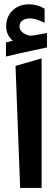

<svg xmlns="http://www.w3.org/2000/svg" viewBox="-20 -895 259 912"><path d="M53.7 -582 177.7 -617.6V-2.3H75.7ZM41 -701.2Q9.3 -729 9.3 -769.5Q9.3 -815.9 39.6 -845.2Q69.8 -874.5 119.1 -874.5Q137.7 -874.5 155.8 -869.4Q173.8 -864.3 189.5 -855L191.9 -853.5V-850.6V-794.4V-786.6L185.1 -790Q146.5 -807.6 123 -807.6Q101.6 -807.6 87.2 -798.1Q72.8 -788.6 72.8 -769.5Q72.8 -739.3 117.2 -726.6Q119.6 -725.6 126.5 -725.6Q131.8 -725.6 142.6 -727.3Q153.3 -729 169.7 -732.2Q186 -735.4 197.3 -737.3L203.1 -738.3V-732.4V-673.8V-669.9L199.2 -668.9Q177.7 -664.1 140.4 -656.2Q103 -648.4 72 -641.4Q41 -634.3 14.2 -627.9L8.3 -626.5V-632.3V-689.5V-693.4L12.2 -694.3Q17.6 -695.8 28.3 -698.2Q39.1 -700.7 41 -701.2Z"/></svg>

Font: Samim WOL
Style: Bold-WOL
Weight: 700
Foundry: DejaVu fonts team - Redesigned by Saber Rastikerdar
Version: Version 4.0.5